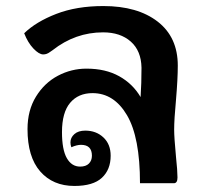

<svg xmlns="http://www.w3.org/2000/svg" viewBox="-20 -606 678 635"><path d="M562 -275Q556 -211 556 -177Q556 -152 562 -88Q567 -41 567 -19Q567 0 555 0H443Q443 -152 400 -225Q357 -298 286 -298Q239 -298 212 -266Q185 -234 185 -169Q185 -111 201 -83Q217 -55 245 -55Q264 -55 274 -65Q284 -75 284 -91Q284 -127 248 -127Q234 -127 216 -119Q213 -127 213 -135Q213 -151 226 -162.5Q239 -174 262 -174Q298 -174 322 -151.5Q346 -129 346 -91Q346 -45 317 -18Q288 9 226 9Q155 9 113 -39Q71 -87 71 -179Q71 -241 99 -286.5Q127 -332 171.5 -355.5Q216 -379 266 -379Q329 -379 374 -354Q419 -329 445 -285Q448 -330 448 -382Q447 -438 412.5 -468.5Q378 -499 321 -499Q229 -499 154 -440Q152 -439 146 -434.5Q140 -430 134.5 -428Q129 -426 123 -426Q109 -426 90.5 -445.5Q72 -465 60 -496Q99 -534 166 -560Q233 -586 322 -586Q435 -586 501.5 -534.5Q568 -483 568 -389Q568 -345 562 -275Z"/></svg>

Font: Krub SemiBold
Style: Regular
Weight: 600
Version: Version 1.000; ttfautohint (v1.6)